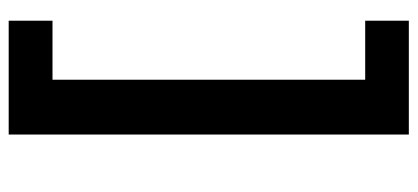

<svg xmlns="http://www.w3.org/2000/svg" viewBox="-274 -514 942 433"><g transform="rotate(-90 196.5 -297.0)"><path d="M110.1 154.5H366.8V56.1H233.7V-649.1H366.8V-747.9H110.1Z"/></g></svg>

Font: RA Gorm Semi Bold
Style: Regular
Weight: 600
Designer: Rasmus Andersson
Foundry: rsms
Version: Version 3.000;hotconv 1.0.109;makeotfexe 2.5.65596